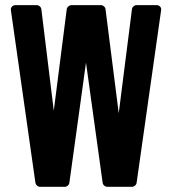

<svg xmlns="http://www.w3.org/2000/svg" viewBox="-20 -719 658 739"><path d="M22 -679.2Q20.5 -687.5 25.9 -693.4Q31.2 -699.2 40 -699.2H121.1Q127.9 -699.2 133.3 -694.3Q138.7 -689.5 139.2 -683.1L187 -293L236.8 -683.1Q237.3 -689.5 243.2 -694.3Q249 -699.2 254.9 -699.2H368.2Q375 -699.2 380.4 -694.3Q385.7 -689.5 386.2 -683.1L437 -283.2L487.8 -683.1Q488.3 -689.5 493.7 -694.3Q499 -699.2 505.9 -699.2H582Q591.3 -699.2 596.4 -693.4Q601.6 -687.5 600.1 -679.2L505.9 -16.1Q505.4 -9.8 500 -4.9Q494.6 0 488.8 0H393.1Q386.2 0 380.9 -4.9Q375.5 -9.8 375 -16.1L311 -478L247.1 -16.1Q246.6 -9.8 241.2 -4.9Q235.8 0 230 0H133.8Q127.4 0 122.3 -4.6Q117.2 -9.3 116.2 -16.1Z"/></svg>

Font: Fragment Mono
Style: Bold
Weight: 700
Designer: Wei Huang based on Nimbus Sans by URW Studio, based on Helvetica by Max Miedinger.
Foundry: Wei Huang
Version: Version 1.011